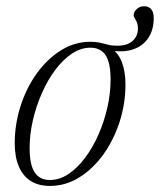

<svg xmlns="http://www.w3.org/2000/svg" viewBox="-20 -602 526 632"><path d="M144 -9.5Q176 -9.5 205.5 -29.2Q235 -49 260.2 -82.8Q285.5 -116.5 304.2 -159.2Q323 -202 333.5 -248.5Q344 -295 344 -340Q344 -395 327.8 -420Q311.5 -445 277.5 -445Q246 -445 216.5 -425.2Q187 -405.5 161.8 -371.8Q136.5 -338 117.8 -295.2Q99 -252.5 88.2 -206Q77.5 -159.5 77.5 -115Q77.5 -60 94 -34.8Q110.5 -9.5 144 -9.5ZM393 -324.5Q393 -261 373.8 -201.2Q354.5 -141.5 320.5 -94Q286.5 -46.5 241.2 -18.2Q196 10 144.5 10Q107 10 81.2 -6.2Q55.5 -22.5 42 -54Q28.5 -85.5 28.5 -130.5Q28.5 -193.5 47.8 -253.2Q67 -313 101.2 -360.5Q135.5 -408 180.5 -436.2Q225.5 -464.5 277.5 -464.5Q295.5 -464.5 308.8 -461.5Q322 -458.5 335 -455Q348 -451.5 365.5 -451.5Q399.5 -451.5 416.8 -467.5Q434 -483.5 434 -508.5Q434 -524.5 427 -535.8Q420 -547 420 -550.5Q420 -562.5 429.8 -572Q439.5 -581.5 454.5 -581.5Q469 -581.5 477.5 -572Q486 -562.5 486 -542.5Q486 -504.5 468.8 -478Q451.5 -451.5 420.2 -440.2Q389 -429 346.5 -435.5L347.5 -442.5Q371 -425.5 382 -395Q393 -364.5 393 -324.5Z"/></svg>

Font: Newsreader 36pt Light
Style: Italic
Weight: 300
Italic angle: -17°
Designer: Hugues Gentile
Foundry: Production Type
Version: Version 1.003